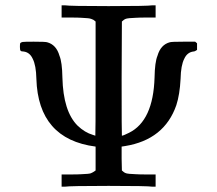

<svg xmlns="http://www.w3.org/2000/svg" viewBox="-20 -703 818 723"><path d="M69 -509Q60 -509 57.5 -512Q55 -515 55 -526Q55 -537 56 -540Q59 -544 65.5 -545Q72 -546 107 -546Q150 -546 157 -544Q192 -535 204 -493Q214 -469 215 -411Q218 -284 272 -230Q299 -204 330 -195L339 -192Q340 -192 340 -407V-622Q334 -627 331.5 -628.5Q329 -630 323 -632Q317 -634 309.5 -634.5Q302 -635 287 -636Q276 -637 239 -637H212V-683H224Q242 -680 389 -680Q536 -680 554 -683H566V-637H539Q502 -637 491 -636Q463 -635 455 -632.5Q447 -630 439 -622L438 -407Q438 -192 439 -192Q444 -192 466 -203Q557 -248 562 -411Q563 -469 573 -493Q585 -535 620 -544Q627 -546 671 -546H715Q719 -542 722 -540V-515Q714 -509 708 -509Q685 -506 674 -482Q661 -457 660 -406Q657 -347 644 -307Q599 -177 451 -153L438 -151V-106L439 -61Q447 -53 455 -50.5Q463 -48 491 -47Q502 -46 539 -46H566V0H554Q536 -3 389 -3Q242 -3 224 0H212V-46H239Q276 -46 287 -47Q315 -48 322 -50.5Q329 -53 340 -61V-151Q124 -179 117 -406Q116 -457 103 -482Q92 -506 69 -509Z"/></svg>

Font: KaTeX_Main
Style: Regular
Weight: 400
Version: Version 1.1; ttfautohint (v1.3)